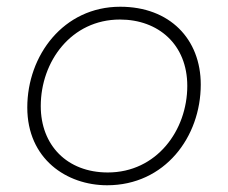

<svg xmlns="http://www.w3.org/2000/svg" viewBox="-20 -545 677 570"><path d="M298 5C469 5 576 -138 576 -294C576 -429 484 -525 337 -525C168 -525 61 -380 61 -226C61 -73 178 5 298 5ZM300 -33C179 -33 101 -114 101 -230C101 -363 192 -487 336 -487C450 -487 536 -413 536 -290C536 -158 445 -33 300 -33Z"/></svg>

Font: Fixel Display ExtraLight
Style: Italic
Weight: 200
Italic angle: -10°
Designer: AlfaBravo + MacPaw
Foundry: Kyrylo Tkachov, Marchela Mozhyna, Serhii Makarenko, Maria Weinstein, Zakhar Kryvoshyya
Version: Version 1.210;Glyphs 3.2 (3217)